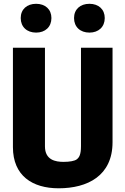

<svg xmlns="http://www.w3.org/2000/svg" viewBox="-20 -981 660 1010"><path d="M288.5 9.5C440 9.5 572 -56 572 -233V-730H406V-212.5C406 -165.5 395.5 -152 384 -143C372.5 -134 346 -129.5 314 -129.5C272.5 -129.5 216.5 -139 216.5 -211V-730H48V-207C48 -57 150 9.5 288.5 9.5ZM89 -886C89 -839.5 121.5 -809.5 170 -809.5C218 -809.5 250.5 -839.5 250.5 -886C250.5 -932 218 -961 170 -961C121.5 -961 89 -932 89 -886ZM369.5 -886C369.5 -839.5 402 -809.5 450.5 -809.5C498.5 -809.5 531 -839.5 531 -886C531 -932 498.5 -961 450.5 -961C402 -961 369.5 -932 369.5 -886Z"/></svg>

Font: Monaspace Argon ExtraBold
Style: Bold
Weight: 800
Designer: Riley Cran & the Lettermatic Team
Foundry: Lettermatic
Version: Version 1.000 (Monaspace Argon)